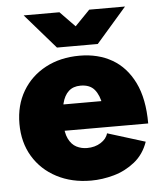

<svg xmlns="http://www.w3.org/2000/svg" viewBox="-52 -745 669 802"><g transform="rotate(-5 283.0 -344.0)"><path d="M298 12Q217 12 154 -21Q91 -54 55.5 -113Q20 -172 20 -250Q20 -328 55 -387Q90 -446 152 -479Q214 -512 295 -512Q372 -512 430.5 -478.5Q489 -445 522.5 -377Q556 -309 556 -205H379Q379 -258 372.5 -299Q366 -340 346.5 -363.5Q327 -387 288 -387Q257 -387 238 -369.5Q219 -352 211 -319.5Q203 -287 203 -241Q203 -197 215.5 -171.5Q228 -146 248.5 -135.5Q269 -125 293 -125Q326 -125 350.5 -140.5Q375 -156 381 -179L539 -130Q521 -78 481.5 -46.5Q442 -15 393.5 -1.5Q345 12 298 12ZM134 -205 135 -315H473V-205ZM215 -554V-559L352 -700H502L375 -554ZM204 -554 77 -700H227L364 -559V-554Z"/></g></svg>

Font: Figtree Light Black
Style: Regular
Weight: 900
Version: Version 2.000